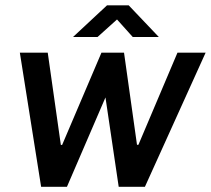

<svg xmlns="http://www.w3.org/2000/svg" viewBox="-20 -720 812 740"><path d="M138.5 0 56.5 -517H164L214.5 -161.5H219.5L371 -517H458L508 -162H513.5L664 -517H772.5L538.5 0H437.5L386.5 -344.5L238 0ZM261.5 -577.5 392.5 -699.5H476L592 -577.5H491.5L431 -645L356 -577.5Z"/></svg>

Font: Public Sans Thin SemiBold
Style: Italic
Weight: 600
Italic angle: -8°
Version: Version 2.001